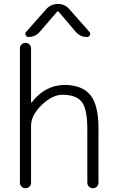

<svg xmlns="http://www.w3.org/2000/svg" viewBox="-20 -995 597 993"><path d="M442.4 -830.1Q449.2 -822.3 444.8 -813Q440.4 -803.7 429.7 -803.7Q394.5 -803.7 371.1 -831.1L284.2 -933.6Q279.3 -939.5 274.4 -933.6L186.5 -831.1Q163.1 -803.7 127 -803.7Q117.2 -803.7 112.8 -813.5Q108.4 -823.2 115.2 -830.1L218.8 -947.3Q243.2 -974.6 279.3 -974.6Q315.4 -974.6 338.9 -947.3ZM140.6 -466.8Q140.6 -465.8 142.1 -465.3Q143.6 -464.8 144.5 -465.8Q212.9 -554.7 313.5 -555.7Q404.3 -555.7 446.8 -503.9Q489.3 -452.1 489.3 -332V-50.8Q489.3 -38.1 481 -29.8Q472.7 -21.5 460.4 -21.5Q448.2 -21.5 439.9 -29.8Q431.6 -38.1 431.6 -50.8V-326.2Q431.6 -432.6 402.3 -468.8Q373 -504.9 303.7 -504.9Q250 -504.9 195.3 -451.7Q140.6 -398.4 140.6 -344.7V-50.8Q140.6 -38.1 132.3 -29.8Q124 -21.5 111.8 -21.5Q99.6 -21.5 91.3 -29.8Q83 -38.1 83 -50.8V-744.1Q83 -756.8 91.3 -765.1Q99.6 -773.4 111.8 -773.4Q124 -773.4 132.3 -765.1Q140.6 -756.8 140.6 -744.1Z"/></svg>

Font: Gen Jyuu Gothic P Light
Style: Regular
Weight: 200
Designer: [Source Han Sans]
Ryoko NISHIZUKA  (kana & ideographs); Paul D. Hunt (Latin, Greek & Cyrillic); Wenlong ZHANG  (bopomofo
Version: Version 1.002.20150607